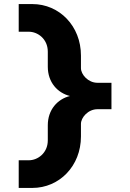

<svg xmlns="http://www.w3.org/2000/svg" viewBox="-20 -690 640 944"><path d="M139 234C272 234 378 126 378 -19V-81C378 -112 413 -153 459 -153H528V-283H459C413 -283 378 -324 378 -355V-417C378 -562 272 -670 139 -670H72V-534H122C165 -534 215 -499 215 -436V-362C215 -285 263 -233 324 -218C263 -203 215 -151 215 -74V0C215 63 165 98 122 98H72V234Z"/></svg>

Font: LT Wave Mono Black
Style: Regular
Weight: 900
Designer: Daniel Lyons
Version: Version 2.5 (Glyphs App)